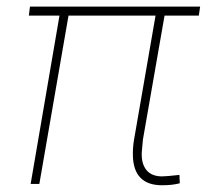

<svg xmlns="http://www.w3.org/2000/svg" viewBox="-20 -548 622 572"><path d="M572.3 -501.5H470.2L405.8 -132.3L402.3 -93.8Q400.9 -60.5 416 -41.7Q431.2 -22.9 461.9 -22.5Q475.1 -22.5 514.6 -26.9L515.6 -2Q493.7 3.9 462.9 3.9Q379.4 3.9 376 -81.5Q375 -106.9 379.4 -132.3L443.4 -501.5H184.1L97.2 0H71.3L157.2 -501.5H65.9L69.3 -528.3H576.2Z"/></svg>

Font: Roboto Thin
Style: Italic
Weight: 250
Italic angle: -12°
Designer: Google
Version: Version 2.134; 2016